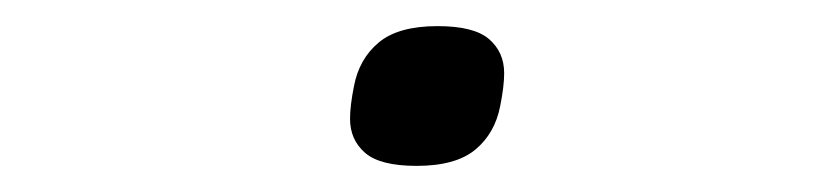

<svg xmlns="http://www.w3.org/2000/svg" viewBox="-20 -378 640 147"><path d="M299 -251Q271 -251 259.5 -261Q248 -271 248 -287Q248 -297 251 -312Q255 -333 270 -345.5Q285 -358 315 -358Q343 -358 354.5 -348Q366 -338 366 -322Q366 -312 363 -297Q359 -276 344 -263.5Q329 -251 299 -251Z"/></svg>

Font: IBM Plex Mono Light
Style: Italic
Weight: 300
Italic angle: -9°
Monospace: yes
Designer: Mike Abbink, Paul van der Laan, Pieter van Rosmalen
Foundry: Bold Monday
Version: Version 2.3